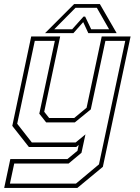

<svg xmlns="http://www.w3.org/2000/svg" viewBox="-40 -718 685 938"><path d="M101 0 20 -103 112.5 -540H254L176 -172L200 -141.5H322.5L383 -191.5L457 -540H598L462.5 97L338 200H-19.5L10.5 59H289.5L338.5 18.5L344.5 -10L332.5 0ZM8.5 179H331L443.5 85L572 -518.5H475L403.5 -183.5L325.5 -120H185.5L152 -162.5L228 -518.5H130L44 -113.5L115.5 -22H329.5L377.5 -61.5L358 28.5L295 81H29.5ZM322 -698H448L530 -556H391.5L366.5 -610L318.5 -556H180ZM329 -680 225 -575H312.5L368 -637H376L405.5 -575H493L433 -680Z"/></svg>

Font: Tourney ExtraLight
Style: Italic
Weight: 250
Italic angle: -12°
Version: Version 1.015